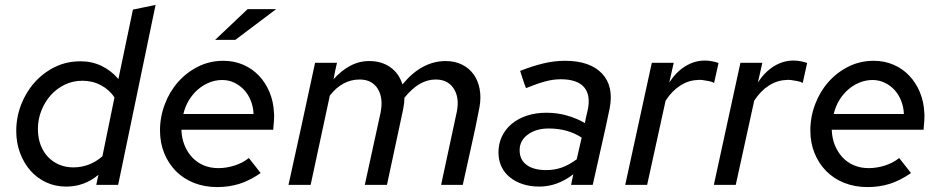

<svg xmlns="http://www.w3.org/2000/svg" viewBox="-20 -751 3819 780"><path d="M371 0Q373 -10 375.5 -20.5Q378 -31 380 -41Q323 7 249 7Q205 7 168 -10Q131 -27 104 -57.5Q77 -88 61.5 -129.5Q46 -171 46 -219Q46 -274 65.5 -325Q85 -376 120 -415.5Q155 -455 202.5 -478.5Q250 -502 307 -502Q354 -502 393 -483Q432 -464 461 -430Q476 -501 490.5 -571Q505 -641 520 -712Q543 -717 566 -721.5Q589 -726 612 -731Q574 -548 536 -365.5Q498 -183 460 0ZM134 -227Q134 -192 144.5 -163.5Q155 -135 174 -114.5Q193 -94 219.5 -82.5Q246 -71 278 -71Q344 -71 396 -116Q408 -176 420.5 -235.5Q433 -295 445 -355Q425 -386 390.5 -404.5Q356 -423 315 -423Q276 -423 243 -407Q210 -391 186 -364Q162 -337 148 -301.5Q134 -266 134 -227Z M630 0ZM1039 -48Q994 -17 952 -4Q910 9 862 9Q811 9 768 -8Q725 -25 694.5 -56Q664 -87 647 -129Q630 -171 630 -221Q630 -276 649.5 -327.5Q669 -379 703.5 -418Q738 -457 785 -480.5Q832 -504 888 -504Q931 -504 968 -488Q1005 -472 1032 -443.5Q1059 -415 1075 -376.5Q1091 -338 1093 -293Q1094 -285 1093.5 -276.5Q1093 -268 1093 -260Q1092 -252 1091.5 -244Q1091 -236 1090 -224H717Q718 -190 729.5 -161.5Q741 -133 760.5 -112Q780 -91 807 -79.5Q834 -68 867 -68Q900 -68 933 -78.5Q966 -89 991 -109Q1003 -94 1015 -78.5Q1027 -63 1039 -48ZM883 -426Q855 -426 829.5 -415.5Q804 -405 783 -386.5Q762 -368 747 -343Q732 -318 725 -288H1010Q1009 -316 999 -341.5Q989 -367 972 -385.5Q955 -404 932 -415Q909 -426 883 -426ZM986 -714H1102L936 -589H854Z M1152 0Q1180 -125 1206.5 -248Q1233 -371 1260 -496H1349Q1345 -479 1341.5 -462.5Q1338 -446 1335 -429Q1366 -464 1402.5 -483.5Q1439 -503 1480 -503Q1530 -503 1565.5 -478Q1601 -453 1615 -408Q1693 -503 1791 -503Q1828 -503 1857 -488.5Q1886 -474 1904 -449Q1922 -424 1928.5 -390Q1935 -356 1928 -316Q1913 -237 1895 -158Q1877 -79 1860 0H1772Q1788 -75 1804 -149Q1820 -223 1836 -298Q1847 -355 1823 -391.5Q1799 -428 1750 -428Q1716 -428 1685 -410Q1654 -392 1623 -354Q1623 -333 1618 -308Q1601 -230 1585 -154Q1569 -78 1552 0H1462Q1478 -74 1494 -146.5Q1510 -219 1526 -293Q1538 -353 1514.5 -390.5Q1491 -428 1441 -428Q1371 -428 1320 -363L1242 0Z M2171 7Q2134 7 2103.5 -3Q2073 -13 2051 -31Q2029 -49 2017 -74.5Q2005 -100 2005 -132Q2005 -167 2019 -196.5Q2033 -226 2058.5 -247.5Q2084 -269 2120 -281Q2156 -293 2200 -293Q2244 -293 2284 -281.5Q2324 -270 2356 -251Q2358 -264 2361 -276Q2364 -288 2367 -301Q2381 -364 2353 -396.5Q2325 -429 2258 -429Q2227 -429 2194 -420Q2161 -411 2117 -393Q2110 -410 2104.5 -427.5Q2099 -445 2093 -463Q2144 -483 2188 -493.5Q2232 -504 2275 -504Q2376 -504 2425 -453Q2474 -402 2457 -312Q2441 -234 2423 -156Q2405 -78 2388 0H2300Q2302 -11 2304.5 -21.5Q2307 -32 2309 -43Q2244 7 2171 7ZM2091 -141Q2091 -102 2119.5 -81Q2148 -60 2199 -60Q2233 -60 2262.5 -70.5Q2292 -81 2323 -104L2343 -192Q2287 -229 2209 -229Q2158 -229 2124.5 -204.5Q2091 -180 2091 -141Z M2520 0Q2547 -125 2574 -248Q2601 -371 2628 -496H2717Q2712 -476 2708 -456Q2704 -436 2699 -416Q2726 -458 2763.5 -481.5Q2801 -505 2844 -505Q2858 -505 2873.5 -502Q2889 -499 2899 -495L2881 -414Q2873 -419 2860 -421.5Q2847 -424 2833 -426Q2828 -426 2824 -426.5Q2820 -427 2815 -426Q2777 -425 2743 -403Q2709 -381 2684 -342L2609 0Z M2880 0Q2907 -125 2934 -248Q2961 -371 2988 -496H3077Q3072 -476 3068 -456Q3064 -436 3059 -416Q3086 -458 3123.5 -481.5Q3161 -505 3204 -505Q3218 -505 3233.5 -502Q3249 -499 3259 -495L3241 -414Q3233 -419 3220 -421.5Q3207 -424 3193 -426Q3188 -426 3184 -426.5Q3180 -427 3175 -426Q3137 -425 3103 -403Q3069 -381 3044 -342L2969 0Z M3681 -48Q3636 -17 3594 -4Q3552 9 3504 9Q3453 9 3410 -8Q3367 -25 3336.5 -56Q3306 -87 3289 -129Q3272 -171 3272 -221Q3272 -276 3291.5 -327.5Q3311 -379 3345.5 -418Q3380 -457 3427 -480.5Q3474 -504 3530 -504Q3573 -504 3610 -488Q3647 -472 3674 -443.5Q3701 -415 3717 -376.5Q3733 -338 3735 -293Q3736 -285 3735.5 -276.5Q3735 -268 3735 -260Q3734 -252 3733.5 -244Q3733 -236 3732 -224H3359Q3360 -190 3371.5 -161.5Q3383 -133 3402.5 -112Q3422 -91 3449 -79.5Q3476 -68 3509 -68Q3542 -68 3575 -78.5Q3608 -89 3633 -109Q3645 -94 3657 -78.5Q3669 -63 3681 -48ZM3525 -426Q3497 -426 3471.5 -415.5Q3446 -405 3425 -386.5Q3404 -368 3389 -343Q3374 -318 3367 -288H3652Q3651 -316 3641 -341.5Q3631 -367 3614 -385.5Q3597 -404 3574 -415Q3551 -426 3525 -426Z"/></svg>

Font: Rosa Sans
Style: Italic
Weight: 400
Italic angle: -12°
Designer: Pentagram / MCKL
Foundry: Pentagram / MCKL
Version: Version 1.005;September 16, 2019;FontCreator 11.5.0.2425 64-